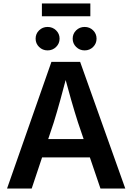

<svg xmlns="http://www.w3.org/2000/svg" viewBox="-20 -1083 760 1103"><path d="M20.5 0 275.4 -727.5H440.4L699.7 0H557.1L428.2 -378.9Q409.2 -438 388.4 -510.5Q367.7 -583 342.3 -677.2H371.6Q346.7 -582.5 326.7 -509.5Q306.6 -436.5 288.6 -378.9L162.1 0ZM169.4 -178.7V-284.2H550.3V-178.7ZM466.3 -793.5Q437.5 -793.5 417.5 -813.2Q397.5 -833 397.5 -860.8Q397.5 -889.2 417.5 -908.7Q437.5 -928.2 466.3 -928.2Q495.1 -928.2 514.9 -908.7Q534.7 -889.2 534.7 -860.8Q534.7 -833 514.9 -813.2Q495.1 -793.5 466.3 -793.5ZM253.4 -793.5Q224.6 -793.5 204.6 -813.2Q184.6 -833 184.6 -860.8Q184.6 -889.2 204.6 -908.7Q224.6 -928.2 253.4 -928.2Q282.2 -928.2 302.2 -908.7Q322.3 -889.2 322.3 -860.8Q322.3 -833 302.2 -813.2Q282.2 -793.5 253.4 -793.5ZM499 -1063V-989.7H220.7V-1063Z"/></svg>

Font: Inter 18pt SemiBold
Style: Regular
Weight: 600
Designer: Rasmus Andersson
Foundry: rsms
Version: Version 4.001;git-66647c0bb